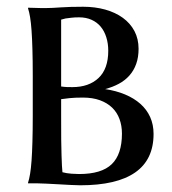

<svg xmlns="http://www.w3.org/2000/svg" viewBox="-20 -549 516 575"><path d="M228 -256.8Q204.6 -256.8 188.2 -255.1Q171.9 -253.4 163.1 -252V-201.2Q163.1 -159.2 163.3 -130.9Q163.6 -102.5 164.3 -83.5Q165 -64.5 165.5 -53Q166 -41.5 167 -33.2Q179.7 -29.8 194.1 -28.8Q208.5 -27.8 216.8 -27.8Q284.2 -27.8 314.7 -57.4Q345.2 -86.9 345.2 -148.9Q345.2 -172.4 337.9 -192.4Q330.6 -212.4 315.9 -226.6Q301.3 -240.7 279.3 -248.8Q257.3 -256.8 228 -256.8ZM163.1 -290Q172.9 -288.6 180.7 -288.3Q188.5 -288.1 196.8 -288.1Q246.1 -288.1 275.1 -315.4Q304.2 -342.8 304.2 -397Q304.2 -418.9 298.3 -437.5Q292.5 -456.1 281.5 -469.2Q270.5 -482.4 254.2 -489.7Q237.8 -497.1 216.8 -497.1Q202.6 -497.1 192.9 -495.8Q183.1 -494.6 176.3 -493.7Q168.5 -491.7 163.1 -490.2ZM64 -525.9Q73.2 -525.4 83 -525.4Q91.3 -524.9 101.1 -524.9Q110.8 -524.9 120.1 -524.9Q135.3 -524.9 162.1 -526.9Q189 -528.8 229 -528.8Q264.6 -528.8 295.2 -520.3Q325.7 -511.7 347.9 -495.6Q370.1 -479.5 382.6 -456.1Q395 -432.6 395 -402.8Q395 -377.4 387.9 -357.7Q380.9 -337.9 367.7 -323Q354.5 -308.1 335.9 -298.1Q317.4 -288.1 294.9 -282.2Q327.6 -277.3 354.5 -266.1Q381.3 -254.9 400.4 -238Q419.4 -221.2 429.7 -198.5Q439.9 -175.8 439.9 -147.9Q439.9 -70.8 384.8 -32.5Q329.6 5.9 220.2 5.9Q208.5 5.9 191.2 4.9Q173.8 3.9 155 2.9Q136.2 2 118.9 1Q101.6 0 89.8 0H64V-2Q67.4 -12.2 70.1 -28.3Q72.8 -44.4 74.5 -68.1Q76.2 -91.8 77.1 -124.5Q78.1 -157.2 78.1 -201.2V-324.2Q78.1 -368.2 77.1 -400.9Q76.2 -433.6 74.5 -457.5Q72.8 -481.4 70.1 -497.6Q67.4 -513.7 64 -523.9Z"/></svg>

Font: Marcellus SC
Style: Regular
Weight: 400
Designer: Astigmatic (AOETI)
Foundry: Astigmatic (AOETI)
Version: Version 1.001